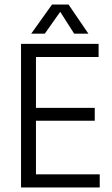

<svg xmlns="http://www.w3.org/2000/svg" viewBox="-20 -829 495 849"><path d="M421 0H73V-635H416V-577H127L139 -589V-340L127 -352H399V-295H127L139 -307V-46L127 -58H421ZM283 -809 371 -680H308L243 -782H250L178 -680H118L210 -809Z"/></svg>

Font: Gemunu Libre ExtraLight Light
Style: Regular
Weight: 300
Version: Version 1.100